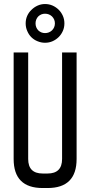

<svg xmlns="http://www.w3.org/2000/svg" viewBox="-20 -948 455 968"><path d="M366.2 -683.6Q366.2 -549.8 366.2 -146.5Q366.2 0 219.7 0Q211.9 0 195.3 0Q48.8 0 48.8 -146.5Q48.8 -205.1 48.8 -292Q48.8 -378.9 48.8 -495.1Q48.8 -542 48.8 -683.6Q67.4 -683.6 122.1 -683.6Q122.1 -549.8 122.1 -146.5Q122.1 -73.2 195.3 -73.2Q203.1 -73.2 219.7 -73.2Q293 -73.2 293 -146.5Q293 -325.2 293 -683.6Q311.5 -683.6 366.2 -683.6ZM304.7 -830.1Q304.7 -809.6 296.9 -792Q289.1 -774.4 276.4 -761.7Q262.7 -748 245.1 -740.2Q227.5 -732.4 207 -732.4Q187.5 -732.4 168.9 -740.2Q151.4 -747.1 137.7 -760.7Q125 -773.4 117.2 -792Q109.4 -809.6 109.4 -830.1Q109.4 -850.6 117.2 -868.2Q125 -885.7 138.7 -898.4Q152.3 -912.1 169.9 -919.9Q187.5 -927.7 207 -927.7Q227.5 -927.7 245.1 -919.9Q262.7 -912.1 276.4 -898.4Q289.1 -885.7 296.9 -868.2Q304.7 -850.6 304.7 -830.1ZM207 -878.9Q187.5 -878.9 172.9 -865.2Q159.2 -850.6 159.2 -830.1Q159.2 -809.6 172.9 -794.9Q187.5 -781.2 207 -781.2Q227.5 -781.2 242.2 -794.9Q256.8 -809.6 256.8 -830.1Q256.8 -850.6 242.2 -865.2Q227.5 -878.9 207 -878.9Z"/></svg>

Font: ZAANS 2018
Style: Regular
Weight: 400
Designer: Counter Creatives
Version: Version 1.0 - 24-01-18